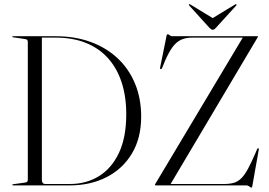

<svg xmlns="http://www.w3.org/2000/svg" viewBox="-20 -870 1261 901"><path d="M37.5 -2.5Q37.5 -5 41.5 -5.5L96 -13Q104 -14 107.2 -17Q110.5 -20 110.5 -25.5V-673Q110.5 -680 107.5 -683Q104.5 -686 96 -687L41.5 -695Q37.5 -695.5 37.5 -697.5Q37.5 -699 38.5 -699.5Q39.5 -700 41.5 -700H240.5Q332 -700 405.8 -673Q479.5 -646 532.5 -596Q585.5 -546 614 -476.8Q642.5 -407.5 642.5 -322.5Q642.5 -222 599.2 -149.8Q556 -77.5 480.2 -38.8Q404.5 0 307.5 0H41.5Q39.5 0 38.5 -0.8Q37.5 -1.5 37.5 -2.5ZM307.5 -6.5Q384 -6.5 443.8 -43Q503.5 -79.5 538 -152.2Q572.5 -225 572.5 -334Q572.5 -417 550.8 -483.5Q529 -550 486.8 -597Q444.5 -644 382.8 -668.8Q321 -693.5 241 -693.5H176.5V-24.5Q176.5 -16 180.8 -11.2Q185 -6.5 192.5 -6.5ZM1189.5 -695.5 778.5 -3 775 -6.5H1030.5Q1057.5 -6.5 1076.8 -12Q1096 -17.5 1111.5 -32.5Q1127 -47.5 1142.8 -76.2Q1158.5 -105 1178.5 -151L1187 -171Q1188 -173.5 1189.2 -174.2Q1190.5 -175 1192 -174.5Q1193.5 -174 1194.2 -172.5Q1195 -171 1194.5 -168.5L1164 3.5Q1163.5 7 1162.2 8.8Q1161 10.5 1159.5 10.5Q1157.5 10.5 1154 7.8Q1150.5 5 1146 2.5Q1141.5 0 1136 0H710.5Q708.5 0 707.8 -0.8Q707 -1.5 707 -2.5Q707 -3.5 707.5 -4.8Q708 -6 708.5 -6.5L1121 -696.5L1122.5 -693.5H882Q851.5 -693.5 829.8 -683.5Q808 -673.5 790.2 -649.8Q772.5 -626 754.5 -584.5L741 -551.5Q739.5 -547.5 737.5 -546.5Q735.5 -545.5 733.5 -546Q731.5 -546.5 731.2 -548.5Q731 -550.5 731.5 -553.5L762 -704Q762.5 -707 763.8 -708Q765 -709 767 -709Q770 -709 773 -707Q776 -705 779.8 -702.5Q783.5 -700 788 -700H1188.5Q1189.5 -700 1190 -699.8Q1190.5 -699.5 1190.5 -698.5Q1190.5 -697.5 1190.5 -697Q1190.5 -696.5 1189.5 -695.5ZM988 -779 874 -848.5Q869 -851.5 867.5 -850Q866.5 -849.5 866.5 -847.8Q866.5 -846 868.5 -843.5L961 -741.5Q966 -736 969.8 -733.2Q973.5 -730.5 978 -730.5Q983.5 -730.5 987 -733.2Q990.5 -736 995 -741.5L1088 -843.5Q1090 -846 1090 -847.8Q1090 -849.5 1089 -850Q1087.5 -851.5 1082.5 -848.5L968 -779Z"/></svg>

Font: Fraunces 120pt Light
Style: Regular
Weight: 300
Version: Version 1.000;[b76b70a41]